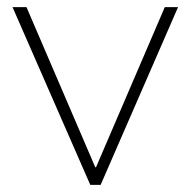

<svg xmlns="http://www.w3.org/2000/svg" viewBox="-20 -510 532 536"><path d="M232 6 15 -490H54L246 -43H248L440 -490H477L261 6Z"/></svg>

Font: REM Medium Thin
Style: Regular
Weight: 250
Version: Version 1.005;gftools[0.9.28]